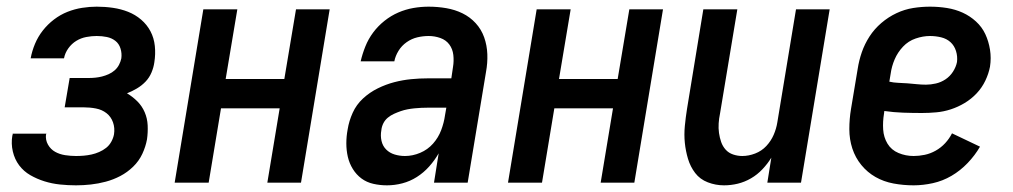

<svg xmlns="http://www.w3.org/2000/svg" viewBox="-20 -548 3040 576"><path d="M208 8Q184 8 160 5.5Q136 3 113.5 -4Q91 -11 71 -22.5Q51 -34 37.5 -52Q24 -70 18.5 -93.5Q13 -117 17 -141Q18 -143 18 -144Q18 -145 18 -147H119Q119 -146 119 -145.5Q119 -145 118 -145Q116 -128 124 -114Q132 -100 145.5 -92.5Q159 -85 175.5 -82.5Q192 -80 208 -80Q220 -80 231.5 -81Q243 -82 254.5 -84.5Q266 -87 277.5 -92Q289 -97 298.5 -104.5Q308 -112 314 -123Q320 -134 322 -145Q325 -164 319 -181Q313 -198 299.5 -208.5Q286 -219 268 -222.5Q250 -226 231 -226H174L189 -314H246Q256 -314 266 -315Q276 -316 286 -318.5Q296 -321 306 -325.5Q316 -330 324 -337Q332 -344 337 -353.5Q342 -363 344 -373Q346 -388 341.5 -402.5Q337 -417 326 -425.5Q315 -434 300.5 -437Q286 -440 270 -440Q255 -440 239 -437Q223 -434 209 -425.5Q195 -417 185 -403Q175 -389 172 -373H72Q76 -395 85 -416.5Q94 -438 108.5 -456.5Q123 -475 142 -489.5Q161 -504 182.5 -512.5Q204 -521 226.5 -524.5Q249 -528 270 -528Q295 -528 319 -524.5Q343 -521 364.5 -512.5Q386 -504 403.5 -489Q421 -474 431.5 -454Q442 -434 444.5 -410Q447 -386 443 -361Q441 -346 434.5 -330.5Q428 -315 416.5 -303Q405 -291 390.5 -282.5Q376 -274 361 -268Q378 -258 392 -244Q406 -230 414 -211.5Q422 -193 423 -172Q424 -151 421 -130Q417 -108 407 -86.5Q397 -65 379.5 -48Q362 -31 341 -20Q320 -9 297.5 -3Q275 3 252.5 5.5Q230 8 208 8Z M504 0 590 -520H692L657 -311H833L868 -520H969L883 0H782L819 -223H643L606 0Z M1141 8Q1120 8 1100 3.5Q1080 -1 1064.5 -12.5Q1049 -24 1038.5 -41Q1028 -58 1023.5 -77.5Q1019 -97 1019 -118Q1019 -139 1023 -160Q1027 -185 1038 -209.5Q1049 -234 1069 -252.5Q1089 -271 1113.5 -283Q1138 -295 1163 -301.5Q1188 -308 1213.5 -310.5Q1239 -313 1265 -313H1334L1339 -347Q1342 -365 1340 -383Q1338 -401 1328 -414.5Q1318 -428 1301 -434Q1284 -440 1266 -440Q1249 -440 1232 -436Q1215 -432 1200 -421.5Q1185 -411 1175.5 -395.5Q1166 -380 1163 -364H1062Q1067 -386 1076 -408.5Q1085 -431 1099.5 -450.5Q1114 -470 1133.5 -485.5Q1153 -501 1175 -510.5Q1197 -520 1220 -524Q1243 -528 1266 -528Q1293 -528 1319 -523.5Q1345 -519 1367.5 -508Q1390 -497 1407 -478.5Q1424 -460 1432.5 -436Q1441 -412 1442 -385.5Q1443 -359 1438 -332L1383 0H1282L1296 -88Q1284 -67 1267.5 -48.5Q1251 -30 1230.5 -17Q1210 -4 1187 2Q1164 8 1141 8ZM1195 -80Q1218 -80 1240.5 -89.5Q1263 -99 1279 -117Q1295 -135 1303.5 -157.5Q1312 -180 1315 -202L1319 -225H1265Q1254 -225 1244 -224.5Q1234 -224 1223.5 -223Q1213 -222 1202.5 -220Q1192 -218 1182 -214.5Q1172 -211 1162 -206.5Q1152 -202 1143.5 -195Q1135 -188 1130 -178Q1125 -168 1124 -157Q1121 -141 1124.5 -125.5Q1128 -110 1138.5 -99.5Q1149 -89 1164 -84.5Q1179 -80 1195 -80Z M1504 0 1590 -520H1692L1657 -311H1833L1868 -520H1969L1883 0H1782L1819 -223H1643L1606 0Z M2152 8Q2127 8 2103.5 -1Q2080 -10 2065.5 -29Q2051 -48 2044 -71.5Q2037 -95 2034.5 -119.5Q2032 -144 2034.5 -170Q2037 -196 2041 -221L2090 -520H2192L2140 -207Q2137 -193 2136 -178Q2135 -163 2137 -149Q2139 -135 2143.5 -122Q2148 -109 2157 -99Q2166 -89 2179.5 -84.5Q2193 -80 2207 -80Q2226 -80 2245.5 -87.5Q2265 -95 2279 -110Q2293 -125 2301 -143.5Q2309 -162 2312 -181L2368 -520H2469L2383 0H2282L2294 -75Q2283 -57 2267.5 -40.5Q2252 -24 2233 -13Q2214 -2 2193.5 3Q2173 8 2152 8Z M2721 8Q2690 8 2660.5 2.5Q2631 -3 2606.5 -17Q2582 -31 2564 -53Q2546 -75 2537 -102.5Q2528 -130 2528 -160.5Q2528 -191 2533 -221L2553 -341Q2557 -367 2565.5 -391.5Q2574 -416 2588.5 -438.5Q2603 -461 2624 -479Q2645 -497 2669.5 -508.5Q2694 -520 2719.5 -524Q2745 -528 2770 -528Q2796 -528 2821 -524Q2846 -520 2868 -510Q2890 -500 2908 -483.5Q2926 -467 2936 -445.5Q2946 -424 2950 -399Q2954 -374 2950 -348Q2946 -327 2936 -306Q2926 -285 2910 -268Q2894 -251 2874 -239Q2854 -227 2832.5 -220Q2811 -213 2789 -211Q2767 -209 2746 -209Q2717 -209 2689 -210Q2661 -211 2633 -215L2632 -207Q2628 -183 2629.5 -159.5Q2631 -136 2642.5 -117Q2654 -98 2675.5 -89Q2697 -80 2721 -80Q2737 -80 2754 -83.5Q2771 -87 2787 -96Q2803 -105 2815.5 -118.5Q2828 -132 2836 -148L2920 -108Q2905 -82 2883 -59Q2861 -36 2834.5 -20.5Q2808 -5 2778.5 1.5Q2749 8 2721 8ZM2758 -294Q2772 -294 2787.5 -297.5Q2803 -301 2816.5 -310Q2830 -319 2839 -333Q2848 -347 2851 -362Q2853 -379 2848 -395Q2843 -411 2831.5 -421.5Q2820 -432 2803.5 -436Q2787 -440 2770 -440Q2749 -440 2727 -432.5Q2705 -425 2689 -408Q2673 -391 2664 -370Q2655 -349 2652 -327L2648 -303Q2661 -300 2675 -299.5Q2689 -299 2702.5 -298Q2716 -297 2730 -295.5Q2744 -294 2758 -294Z"/></svg>

Font: Iosevka SS04 Semibold
Style: Italic
Weight: 600
Italic angle: -9°
Monospace: yes
Designer: Belleve Invis
Foundry: Belleve Invis
Version: Version 19.0.0; ttfautohint (v1.8.4)